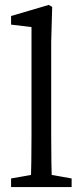

<svg xmlns="http://www.w3.org/2000/svg" viewBox="-20 -760 336 780"><path d="M25 0H271V-35L158 -55H138L25 -35V0ZM105 0H191C189 -70 188 -140 188 -210V-590L192 -732L178 -740L25 -695V-660L108 -650V-210C108 -140 107 -70 105 0Z"/></svg>

Font: Source Serif Variable
Style: Regular
Weight: 389
Designer: Frank Grießhammer
Foundry: Adobe Systems Incorporated
Version: Version 3.001;hotconv 1.0.111;makeotfexe 2.5.65597